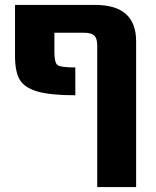

<svg xmlns="http://www.w3.org/2000/svg" viewBox="-20 -540 634 780"><path d="M375 -354Q375 -384 363 -395.5Q351 -407 321 -407H201V-328Q201 -285 214 -275.5Q227 -266 286 -266V-153Q184 -153 131.5 -168.5Q79 -184 60 -216.5Q41 -249 41 -313V-520H367Q533 -520 533 -372V220H375Z"/></svg>

Font: Mplus 1p ExtraBold
Style: Regular
Weight: 800
Version: Version 1.061